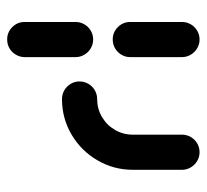

<svg xmlns="http://www.w3.org/2000/svg" viewBox="-40 -372 561 520"><g transform="rotate(90 240.0 -112.5)"><path d="M87.4 148.1Q67.8 148.1 53.9 134.3Q40 120.4 40 100.4V-37Q40 -50 46.3 -60.9Q52.6 -71.9 63.5 -78.3Q74.4 -84.8 87.4 -84.8Q100.4 -84.8 111.3 -78.3Q122.2 -71.9 128.7 -60.9Q135.2 -50 135.2 -37V100.4Q135.2 113.3 128.7 124.4Q122.2 135.6 111.3 141.9Q100.4 148.1 87.4 148.1ZM87.4 -137.8Q67.8 -137.8 53.9 -151.7Q40 -165.6 40 -185.2V-325.2Q40 -338.1 46.3 -349.1Q52.6 -360 63.5 -366.5Q74.4 -373 87.4 -373Q100.4 -373 111.3 -366.5Q122.2 -360 128.7 -349.1Q135.2 -338.1 135.2 -325.2V-185.2Q135.2 -172.2 128.7 -161.3Q122.2 -150.4 111.3 -144.1Q100.4 -137.8 87.4 -137.8ZM201.1 -47.8Q201.1 -60.7 207.6 -71.9Q214.1 -83 225 -89.3Q235.9 -95.6 248.9 -95.6Q274.8 -95.6 297 -108.5Q319.3 -121.5 332.2 -143.7Q345.2 -165.9 345.2 -192.2V-325.2Q345.2 -338.1 351.5 -349.1Q357.8 -360 368.7 -366.5Q379.6 -373 392.6 -373Q405.6 -373 416.5 -366.5Q427.4 -360 433.9 -349.1Q440.4 -338.1 440.4 -325.2V-192.2Q440.4 -140.4 414.6 -96.3Q388.9 -52.2 345 -26.3Q301.1 -0.4 248.9 -0.4Q235.9 -0.4 225 -6.7Q214.1 -13 207.6 -23.9Q201.1 -34.8 201.1 -47.8Z"/></g></svg>

Font: 26F Galaxy Hebrew Extra Bold
Style: Regular
Weight: 800
Designer: C₂₉H₂₅N₃O₅
Version: Version 1.000